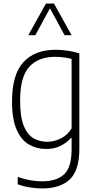

<svg xmlns="http://www.w3.org/2000/svg" viewBox="-20 -828 542 1078"><path d="M216 230Q183.5 230 146.2 224Q109 218 79.5 206.5V165.5Q116 178 149.8 184Q183.5 190 215.5 190Q298.5 190 340.2 150.5Q382 111 382 11.5V-53.5H378.5Q357 -28 321.5 -9.8Q286 8.5 238.5 8.5Q187 8.5 143.5 -16Q100 -40.5 73.8 -99Q47.5 -157.5 47.5 -259.5Q47.5 -409 111.2 -478.8Q175 -548.5 292.5 -548.5Q326 -548.5 362.2 -543Q398.5 -537.5 425.5 -528.5V7.5Q425.5 128 372.2 179Q319 230 216 230ZM245.5 -32Q284.5 -32 321.8 -50.8Q359 -69.5 382 -107V-497.5Q364.5 -502 339.8 -505.5Q315 -509 290.5 -509Q195 -509 144 -452.5Q93 -396 93 -264Q93 -171.5 113.5 -121.2Q134 -71 168.5 -51.5Q203 -32 245.5 -32ZM139 -630.5 238 -808H283L382 -630.5H342.5L260.5 -781.5L178.5 -630.5Z"/></svg>

Font: Encode Sans Semi Condensed ExtraLight
Style: Regular
Weight: 200
Width: 4
Designer: Multiple Designers
Foundry: Impallari Type
Version: Version 3.000; ttfautohint (v1.8.3) -l 8 -r 50 -G 200 -x 14 